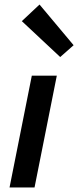

<svg xmlns="http://www.w3.org/2000/svg" viewBox="-20 -825 344 845"><path d="M22 0H132L230 -492H120ZM245 -574 304 -626 154 -805 76 -732Z"/></svg>

Font: Source Sans Pro Semibold
Style: Italic
Weight: 600
Italic angle: -11°
Designer: Paul D. Hunt
Foundry: Adobe Systems Incorporated
Version: Version 3.006;hotconv 1.0.111;makeotfexe 2.5.65597